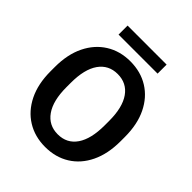

<svg xmlns="http://www.w3.org/2000/svg" viewBox="-235 -1005 1160 1160"><g transform="rotate(45 344.5 -425.5)"><path d="M643.6 -373.5V-336.9Q643.6 -229.5 606 -151.6Q568.4 -73.7 501.2 -32Q434.1 9.8 345.2 9.8Q257.3 9.8 189.7 -32Q122.1 -73.7 83.7 -151.6Q45.4 -229.5 45.4 -336.9V-373.5Q45.4 -481.4 83.5 -559.1Q121.6 -636.7 189 -678.7Q256.3 -720.7 344.2 -720.7Q433.1 -720.7 500.5 -678.7Q567.9 -636.7 605.7 -559.1Q643.6 -481.4 643.6 -373.5ZM507.8 -336.9V-374.5Q507.8 -490.2 464.8 -551.3Q421.9 -612.3 344.2 -612.3Q267.1 -612.3 224.1 -551.3Q181.2 -490.2 181.2 -374.5V-336.9Q181.2 -221.7 224.6 -159.9Q268.1 -98.1 345.2 -98.1Q423.3 -98.1 465.6 -159.9Q507.8 -221.7 507.8 -336.9ZM512.7 -861.3V-784.2H179.2V-861.3Z"/></g></svg>

Font: Vazirmatn RD UI SemiBold
Style: Regular
Weight: 600
Designer: Saber Rastikerdar
Foundry: Saber Rastikerdar
Version: Version 33.003